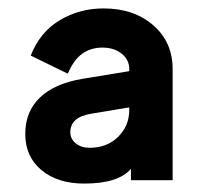

<svg xmlns="http://www.w3.org/2000/svg" viewBox="-20 -785 492 456"><path d="M40 -467Q40 -520 75 -553.5Q110 -587 177 -598L287 -616V-621Q287 -643 269 -657.5Q251 -672 223 -672Q196 -672 175.5 -657.5Q155 -643 141 -610L53 -653Q75 -709 122 -737Q169 -765 226 -765Q298 -765 344 -725Q390 -685 390 -621V-357H291V-384Q261 -349 180 -349Q117 -349 78.5 -381Q40 -413 40 -467ZM193 -434Q234 -434 260.5 -460Q287 -486 287 -524V-530L197 -515Q147 -507 147 -471Q147 -455 160 -444.5Q173 -434 193 -434Z"/></svg>

Font: BLUETTI 2.0 Medium
Style: Italic
Weight: 500
Designer: Stijn de Vries
Foundry: tokotype
Version: Version 2.005;October 31, 2023;FontCreator 14.0.0.2814 64-bi